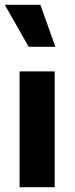

<svg xmlns="http://www.w3.org/2000/svg" viewBox="-21 -784 312 804"><path d="M-1 -764H148L211 -588H99ZM208 -485V0H61V-485Z"/></svg>

Font: Palanquin Dark Medium
Style: Regular
Weight: 500
Designer: Pria Ravichandran
Version: Version 1.001